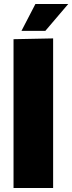

<svg xmlns="http://www.w3.org/2000/svg" viewBox="-20 -945 363 965"><path d="M48 -748 247 -752V0H48ZM88 -790 158 -925H323L208 -790Z"/></svg>

Font: Murecho Black
Style: Regular
Weight: 900
Designer: Neil Summerour
Foundry: Positype
Version: Version 1.010; ttfautohint (v1.8.3)